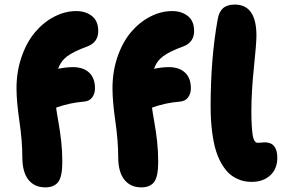

<svg xmlns="http://www.w3.org/2000/svg" viewBox="-20 -765 1247 835"><path d="M1075.2 25.9Q1059.1 25.9 1044.7 23.4Q1030.3 21 1011.5 12.5Q992.7 3.9 977.3 -9.8Q961.9 -23.4 946.3 -48.6Q930.7 -73.7 919.9 -107.2Q909.2 -140.6 902.6 -190.7Q896 -240.7 896 -301.8Q896 -512.2 926.8 -681.2Q932.6 -714.4 950.4 -729.7Q968.3 -745.1 1001 -745.1Q1095.2 -745.1 1095.2 -609.9Q1095.2 -576.7 1084.2 -470.7Q1073.2 -364.7 1073.2 -282.2Q1073.2 -243.7 1075 -217Q1076.7 -190.4 1079.1 -176.3Q1081.5 -162.1 1085.9 -154.5Q1090.3 -147 1093.8 -145.5Q1097.2 -144 1103 -144Q1109.9 -144 1118.7 -145Q1127.4 -146 1130.9 -146Q1186 -146 1186 -79.1Q1186 -30.8 1155.3 -2.4Q1124.5 25.9 1075.2 25.9ZM176.8 49.8Q129.9 49.8 103.5 16.6Q77.1 -16.6 77.1 -82Q77.1 -151.4 64.5 -237.5Q51.8 -323.7 51.8 -380.9Q51.8 -454.1 74 -518.1Q96.2 -582 132.6 -625Q168.9 -668 215.8 -692.4Q262.7 -716.8 312 -716.8Q352.5 -716.8 379.9 -695.3Q407.2 -673.8 407.2 -629.9Q407.2 -581.1 359.9 -563Q301.8 -542 273.2 -521Q244.6 -500 232.9 -465.8Q269 -473.1 296.9 -473.1Q342.3 -473.1 367.7 -449.2Q393.1 -425.3 393.1 -380.9Q393.1 -357.9 381.1 -341.6Q369.1 -325.2 346.2 -323.2Q281.7 -317.9 224.1 -296.9Q226.1 -279.3 233.9 -235.6Q241.7 -191.9 246.3 -149.7Q251 -107.4 251 -61Q251 2.4 233.4 26.1Q215.8 49.8 176.8 49.8ZM594.2 49.8Q547.4 49.8 520.8 16.4Q494.1 -17.1 494.1 -82Q494.1 -151.4 481.7 -237.5Q469.2 -323.7 469.2 -380.9Q469.2 -454.6 491.2 -518.3Q513.2 -582 549.6 -625Q585.9 -668 632.8 -692.4Q679.7 -716.8 729 -716.8Q769.5 -716.8 796.9 -695.3Q824.2 -673.8 824.2 -629.9Q824.2 -581.1 776.9 -563Q718.8 -542 690.2 -521Q661.6 -500 649.9 -465.8Q686 -473.1 713.9 -473.1Q759.3 -473.1 784.7 -449.2Q810.1 -425.3 810.1 -380.9Q810.1 -357.9 798.1 -341.6Q786.1 -325.2 763.2 -323.2Q698.7 -317.9 641.1 -296.9Q643.1 -279.3 650.9 -235.6Q658.7 -191.9 663.3 -149.7Q668 -107.4 668 -61Q668 2.4 650.6 26.1Q633.3 49.8 594.2 49.8Z"/></svg>

Font: Shantell Sans Bouncy
Style: Regular
Weight: 800
Designer: Stephen Nixon, Anya Danilova, Shantell Martin
Foundry: Arrow Type
Version: Version 1.006;[9816181b4]